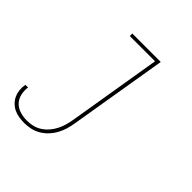

<svg xmlns="http://www.w3.org/2000/svg" viewBox="-221 -669 1021 1021"><g transform="rotate(45 289.5 -158.5)"><path d="M122 213Q102 213 81.5 210Q61 207 43.5 198.5Q26 190 12 176Q-2 162 -10 144Q-18 126 -20 105.5Q-22 85 -18 65H2Q-2 91 4 117Q10 143 27.5 161Q45 179 70 186.5Q95 194 122 194Q144 194 165.5 189Q187 184 206.5 171.5Q226 159 241 141.5Q256 124 266.5 104Q277 84 283 63Q289 42 293 20L381 -511H191V-530H405L313 23Q309 47 302.5 70Q296 93 284 115.5Q272 138 254.5 157Q237 176 215.5 189Q194 202 170 207.5Q146 213 122 213Z"/></g></svg>

Font: Iosevka Curly Slab ThExObl
Style: Regular
Weight: 100
Width: 7
Italic angle: -9°
Monospace: yes
Designer: Belleve Invis
Foundry: Belleve Invis
Version: Version 11.1.0; ttfautohint (v1.8.3)